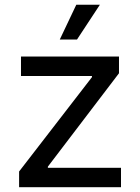

<svg xmlns="http://www.w3.org/2000/svg" viewBox="-20 -775 580 795"><path d="M59.1 0V-64.9L360.8 -455.6V-460.4H66.9V-541H472.7V-471.7L178.2 -85V-80.1H481V0ZM227.5 -611.3 295.9 -755.4H393.6L298.8 -611.3Z"/></svg>

Font: Inter 17pt
Style: Regular
Weight: 400
Version: Version 4.001;git-66647c0bb